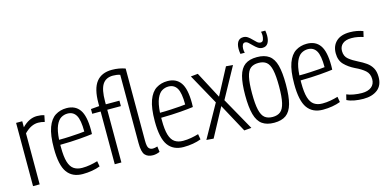

<svg xmlns="http://www.w3.org/2000/svg" viewBox="-71 -1153 3168 1566"><g transform="rotate(-15 1512.5 -370.0)"><path d="M105 -534V-483Q164 -544 231 -544Q264 -544 292 -535L281 -481Q253 -489 226 -489Q197 -489 168.5 -475.5Q140 -462 109 -431V0H53V-534Z M471 10Q384 10 340.5 -50.5Q297 -111 297 -253Q297 -365 320.5 -428.5Q344 -492 385.5 -518Q427 -544 480 -544Q554 -544 591 -491.5Q628 -439 628 -319Q628 -313 627.5 -302Q627 -291 627 -286Q593 -281 520.5 -275Q448 -269 355 -268Q355 -258 355 -247Q355 -168 368.5 -123Q382 -78 410 -59Q438 -40 480 -40Q514 -40 547.5 -46Q581 -52 611 -61L619 -15Q588 -3 550 3.5Q512 10 471 10ZM356 -310Q404 -310 448.5 -312.5Q493 -315 526.5 -317.5Q560 -320 572 -322Q572 -420 548.5 -459.5Q525 -499 477 -499Q448 -499 422.5 -484Q397 -469 379 -428Q361 -387 356 -310Z M1064 10Q1021 10 998 -15.5Q975 -41 975 -117V-693Q961 -698 945 -700Q929 -702 915 -702Q855 -702 827 -658.5Q799 -615 799 -515V-491H914V-445H799V0H743V-445H672V-485L743 -491V-516Q743 -637 787 -693.5Q831 -750 919 -750Q950 -750 978 -745Q1006 -740 1031 -731V-122Q1031 -72 1043.5 -57.5Q1056 -43 1077 -43Q1093 -43 1116 -50L1122 -3Q1109 3 1094 6.5Q1079 10 1064 10Z M1323 10Q1236 10 1192.5 -50.5Q1149 -111 1149 -253Q1149 -365 1172.5 -428.5Q1196 -492 1237.5 -518Q1279 -544 1332 -544Q1406 -544 1443 -491.5Q1480 -439 1480 -319Q1480 -313 1479.5 -302Q1479 -291 1479 -286Q1445 -281 1372.5 -275Q1300 -269 1207 -268Q1207 -258 1207 -247Q1207 -168 1220.5 -123Q1234 -78 1262 -59Q1290 -40 1332 -40Q1366 -40 1399.5 -46Q1433 -52 1463 -61L1471 -15Q1440 -3 1402 3.5Q1364 10 1323 10ZM1208 -310Q1256 -310 1300.5 -312.5Q1345 -315 1378.5 -317.5Q1412 -320 1424 -322Q1424 -420 1400.5 -459.5Q1377 -499 1329 -499Q1300 -499 1274.5 -484Q1249 -469 1231 -428Q1213 -387 1208 -310Z M1516 2 1670 -274 1528 -531 1588 -537 1707 -312 1826 -537 1884 -532 1742 -273 1896 2 1835 7 1705 -233 1576 7Z M1916 -268Q1916 -368 1932.5 -428.5Q1949 -489 1986.5 -516.5Q2024 -544 2088 -544Q2152 -544 2190 -516.5Q2228 -489 2244 -428.5Q2260 -368 2260 -268Q2260 -166 2243 -105Q2226 -44 2188.5 -17Q2151 10 2088 10Q2026 10 1988 -17Q1950 -44 1933 -105Q1916 -166 1916 -268ZM1974 -268Q1974 -179 1985.5 -129Q1997 -79 2022 -59Q2047 -39 2088 -39Q2129 -39 2154 -59Q2179 -79 2190.5 -129Q2202 -179 2202 -268Q2202 -355 2191 -405Q2180 -455 2155 -475Q2130 -495 2088 -495Q2046 -495 2021 -475Q1996 -455 1985 -405Q1974 -355 1974 -268ZM1966 -604Q1962 -625 1962 -647Q1962 -685 1977 -707.5Q1992 -730 2023 -730Q2044 -730 2061 -718Q2078 -706 2092.5 -690.5Q2107 -675 2121 -663Q2135 -651 2150 -651Q2167 -651 2173 -668Q2179 -685 2179 -703Q2179 -719 2175 -735H2211Q2215 -713 2215 -692Q2215 -652 2200 -628.5Q2185 -605 2154 -605Q2133 -605 2115.5 -617Q2098 -629 2082.5 -645Q2067 -661 2053.5 -673Q2040 -685 2026 -685Q2012 -685 2005 -671.5Q1998 -658 1998 -638Q1998 -617 2003 -604Z M2500 10Q2413 10 2369.5 -50.5Q2326 -111 2326 -253Q2326 -365 2349.5 -428.5Q2373 -492 2414.5 -518Q2456 -544 2509 -544Q2583 -544 2620 -491.5Q2657 -439 2657 -319Q2657 -313 2656.5 -302Q2656 -291 2656 -286Q2622 -281 2549.5 -275Q2477 -269 2384 -268Q2384 -258 2384 -247Q2384 -168 2397.5 -123Q2411 -78 2439 -59Q2467 -40 2509 -40Q2543 -40 2576.5 -46Q2610 -52 2640 -61L2648 -15Q2617 -3 2579 3.5Q2541 10 2500 10ZM2385 -310Q2433 -310 2477.5 -312.5Q2522 -315 2555.5 -317.5Q2589 -320 2601 -322Q2601 -420 2577.5 -459.5Q2554 -499 2506 -499Q2477 -499 2451.5 -484Q2426 -469 2408 -428Q2390 -387 2385 -310Z M2703 -17 2714 -62Q2738 -51 2773.5 -45Q2809 -39 2842 -39Q2893 -39 2922 -62Q2951 -85 2951 -127Q2951 -173 2920.5 -200Q2890 -227 2838 -251Q2787 -276 2752.5 -311.5Q2718 -347 2718 -407Q2718 -470 2757.5 -507Q2797 -544 2872 -544Q2903 -544 2932 -538.5Q2961 -533 2983 -524L2972 -477Q2951 -484 2926 -489Q2901 -494 2873 -494Q2824 -494 2798 -472Q2772 -450 2772 -412Q2772 -367 2803 -342Q2834 -317 2877 -296Q2914 -278 2943 -257.5Q2972 -237 2989 -207Q3006 -177 3006 -131Q3006 -60 2961 -25Q2916 10 2842 10Q2804 10 2767 3.5Q2730 -3 2703 -17Z"/></g></svg>

Font: Georama SemiCondensed Light
Style: Regular
Weight: 300
Width: 4
Designer: Jean-Baptiste Levee
Foundry: Production Type
Version: Version 1.000